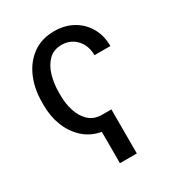

<svg xmlns="http://www.w3.org/2000/svg" viewBox="-176 -666 892 965"><g transform="rotate(-30 270.0 -183.0)"><path d="M335.2 -68.2V187.5H237.2V5.7Q177.2 -5.3 135.7 -43.3Q94.1 -81.3 72.6 -136.4Q51.1 -191.4 51.1 -254.3V-274.1Q51.1 -351.6 78.3 -414.8Q105.5 -478 157.1 -515.3Q208.8 -552.6 282.7 -552.6Q343 -552.6 389.9 -526.3Q436.8 -500 463.4 -453.5Q490.1 -407 490.1 -346.6H397.7Q397.7 -403.1 364.3 -438.7Q331 -474.4 279.8 -474.4Q233.7 -474.4 204.9 -446Q176.1 -417.6 162.6 -371.8Q149.1 -326 149.1 -274.1V-254.3Q149.1 -209.5 162.5 -166.7Q175.8 -123.9 205.1 -96.1Q234.4 -68.2 282.7 -68.2Z"/></g></svg>

Font: Inter Alia
Style: Regular
Weight: 400
Designer: Rasmus Andersson (Latin, Greek, Cyrillic etc.) and Evan from Shavian.info (Shavian, old style figures)
Foundry: Shavian.info
Version: Version 0.001;git-37ab20767